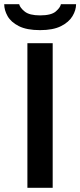

<svg xmlns="http://www.w3.org/2000/svg" viewBox="-38 -891 381 911"><path d="M152 -748Q89 -748 51.5 -767Q14 -786 -2 -814.5Q-18 -843 -18 -871H53Q57 -854 79.5 -836Q102 -818 152 -818Q205 -818 226.5 -836.5Q248 -855 251 -871H323Q323 -843 306 -814.5Q289 -786 251.5 -767Q214 -748 152 -748ZM92 0V-686H212V0Z"/></svg>

Font: Archivo SemiExpanded Medium
Style: Regular
Weight: 500
Width: 6
Designer: Hector Gatti
Foundry: Omnibus-Type
Version: Version 2.001; ttfautohint (v1.8.3)